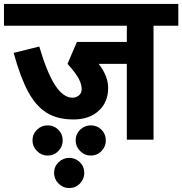

<svg xmlns="http://www.w3.org/2000/svg" viewBox="-40 -705 920 969"><path d="M734.9 -575.2V0H600.1V-382.8H458Q505.9 -320.8 505.9 -261.2Q505.9 -189.5 458 -145.8Q410.2 -102.1 331.1 -102.1Q249 -102.1 194.6 -136.5Q140.1 -170.9 101.6 -242.9Q63 -314.9 28.8 -438L158.2 -470.2Q196.3 -340.3 237.5 -276.1Q278.8 -211.9 326.2 -211.9Q344.2 -211.9 358.2 -223.4Q372.1 -234.9 372.1 -255.9Q372.1 -278.8 358.2 -306.4Q344.2 -334 300.8 -382.8L348.1 -493.2H600.1V-575.2H-20V-685.1H859.9V-575.2ZM232.9 168Q232.9 135.7 255.6 113.8Q278.3 91.8 309.1 91.8Q341.3 91.8 363.3 113.8Q385.3 135.7 385.3 168Q385.3 198.7 363.3 221.4Q341.3 244.1 309.1 244.1Q278.3 244.1 255.6 221.4Q232.9 198.7 232.9 168ZM124 3.9Q124 -28.3 146.7 -50.3Q169.4 -72.3 200.2 -72.3Q232.4 -72.3 254.4 -50.3Q276.4 -28.3 276.4 3.9Q276.4 34.7 254.4 57.4Q232.4 80.1 200.2 80.1Q169.4 80.1 146.7 57.4Q124 34.7 124 3.9ZM341.8 3.9Q341.8 -28.3 364.5 -50.3Q387.2 -72.3 418 -72.3Q450.2 -72.3 472.2 -50.3Q494.1 -28.3 494.1 3.9Q494.1 34.7 472.2 57.4Q450.2 80.1 418 80.1Q387.2 80.1 364.5 57.4Q341.8 34.7 341.8 3.9Z"/></svg>

Font: Sarala
Style: Bold
Weight: 700
Designer: Andres Torresi
Foundry: Huerta Tipografica
Version: Version 1.004;PS 001.003;hotconv 1.0.70;makeotf.lib2.5.58329